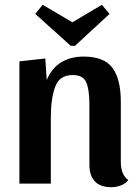

<svg xmlns="http://www.w3.org/2000/svg" viewBox="-20 -766 584 801"><path d="M175 -432Q195 -481 234.5 -505.5Q274 -530 329 -530Q414 -530 449 -483Q484 -436 484 -342V-91Q484 -37 515 -15Q506 -1 485.5 7Q465 15 444 15Q399 15 376 -9Q353 -33 353 -79V-331Q353 -391 340 -422Q327 -453 283 -453Q228 -453 210 -403.5Q192 -354 192 -275V0H61V-510L169 -522ZM275 -575 127 -708 158 -746 282 -673 405 -746 437 -708 293 -575Z"/></svg>

Font: Sansita Medium
Style: Regular
Weight: 500
Designer: Pablo Cosgaya
Foundry: Omnibus-Type
Version: Version 1.006